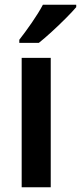

<svg xmlns="http://www.w3.org/2000/svg" viewBox="-20 -786 340 806"><path d="M193 0H71V-543H193ZM300 -756Q284 -737 256 -709Q228 -681 197.5 -653Q167 -625 143 -606H61V-619Q86 -651 114 -691.5Q142 -732 160 -766H300Z"/></svg>

Font: Noto Sans Khmer UI SemiCondensed SemiBold
Style: Regular
Weight: 600
Width: 4
Designer: Danh Hong and the Monotype Design Team
Foundry: Monotype Imaging Inc.
Version: Version 2.002; ttfautohint (v1.8.4.7-5d5b)